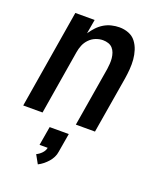

<svg xmlns="http://www.w3.org/2000/svg" viewBox="-144 -616 787 953"><g transform="rotate(20 250.0 -139.0)"><path d="M4 0 90 -520H192L179 -445Q191 -463 206.5 -479.5Q222 -496 240.5 -507Q259 -518 280 -523Q301 -528 321 -528Q347 -528 370 -519Q393 -510 407.5 -491Q422 -472 429.5 -448.5Q437 -425 439 -400.5Q441 -376 439 -350Q437 -324 433 -299L383 0H282L334 -313Q336 -327 337 -342Q338 -357 336.5 -371Q335 -385 330.5 -398Q326 -411 317 -421Q308 -431 294.5 -435.5Q281 -440 266 -440Q247 -440 228 -432.5Q209 -425 194.5 -410Q180 -395 172.5 -376.5Q165 -358 162 -339L106 0ZM172 250 147 205Q162 198 174.5 185Q187 172 190 156H147L164 56H265L248 156Q246 171 239 185Q232 199 221.5 211Q211 223 198.5 233Q186 243 172 250Z"/></g></svg>

Font: Iosevka SS04 Semibold
Style: Italic
Weight: 600
Italic angle: -9°
Monospace: yes
Designer: Belleve Invis
Foundry: Belleve Invis
Version: Version 19.0.0; ttfautohint (v1.8.4)